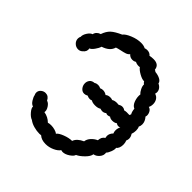

<svg xmlns="http://www.w3.org/2000/svg" viewBox="-193 -852 986 986"><g transform="rotate(45 300.0 -358.5)"><path d="M576 -281Q576 -269 572 -258.5Q568 -248 561 -244Q563 -233 556.5 -215.5Q550 -198 542 -190Q545 -171 531.5 -155.5Q518 -140 502 -138Q500 -121 479.5 -100.5Q459 -80 441 -72Q438 -60 418.5 -47Q399 -34 381 -34Q378 -34 370 -36Q361 -22 338 -11.5Q315 -1 291 -1Q260 -1 243 -17L231 -16Q211 -16 189.5 -22Q168 -28 154 -39Q139 -44 123.5 -62Q108 -80 109 -92Q96 -95 85.5 -112Q75 -129 74 -139Q70 -146 70 -154Q70 -168 81 -177.5Q92 -187 106 -187Q128 -187 139 -164Q152 -161 163 -144Q174 -127 171 -113Q201 -108 222 -87Q230 -90 243 -90Q257 -90 271 -86Q285 -82 291 -76Q299 -88 326.5 -98.5Q354 -109 376 -109Q385 -135 421 -151Q423 -168 436 -182.5Q449 -197 467 -205Q468 -218 472 -226Q476 -234 486 -241Q484 -249 484 -253Q484 -271 499 -286Q495 -293 495 -305Q495 -320 502 -333Q497 -330 491 -330Q481 -330 475 -336Q465 -328 448 -328Q434 -328 426 -335Q416 -331 410 -331Q405 -331 399 -334Q390 -326 378 -326Q371 -326 362 -329Q351 -321 330 -321Q311 -321 301 -328Q295 -325 287 -325Q278 -325 268 -330Q258 -324 248 -324Q233 -324 223 -336.5Q213 -349 213 -365Q213 -379 221.5 -389.5Q230 -400 247 -401Q256 -407 267 -407Q277 -407 287 -402Q295 -406 304 -406Q319 -406 331 -397Q340 -406 357 -406Q366 -406 373 -403Q384 -410 401 -410Q409 -410 413 -409Q424 -416 434 -416Q446 -416 454 -409Q468 -413 490 -411Q492 -417 494 -420Q487 -431 485 -452Q468 -459 460 -482Q452 -505 455 -526Q446 -533 438.5 -548.5Q431 -564 432 -575Q425 -579 421 -587Q407 -586 384.5 -598.5Q362 -611 354 -623Q351 -622 346 -622Q332 -622 321 -628Q312 -622 300 -622Q283 -622 272 -635Q265 -626 253.5 -622Q242 -618 222 -614Q204 -610 196 -607Q187 -573 141 -558Q137 -544 124.5 -527Q112 -510 103 -508Q105 -497 101.5 -488.5Q98 -480 88 -472Q78 -463 65 -463Q49 -463 37 -474.5Q25 -486 25 -502Q25 -511 29 -518Q28 -532 39 -549.5Q50 -567 63 -571Q65 -582 73 -590Q81 -598 92 -601Q102 -630 119 -645.5Q136 -661 172 -677Q182 -691 212.5 -703.5Q243 -716 271 -716Q290 -716 303 -709Q311 -712 319 -712Q338 -712 348 -699Q360 -702 375 -702Q415 -702 418 -668Q424 -666 428 -662Q449 -660 464 -652Q479 -644 481 -631Q493 -626 500.5 -616Q508 -606 508 -593Q508 -590 506 -582Q522 -577 529.5 -564.5Q537 -552 537 -537Q537 -522 531 -511Q543 -508 549.5 -497Q556 -486 556 -474Q556 -470 554 -464Q571 -445 571 -424Q571 -412 566 -403Q571 -394 571 -379Q571 -364 566 -351Q575 -338 575 -324Q575 -315 571 -308Q576 -295 576 -281Z"/></g></svg>

Font: Pangolin
Style: Regular
Weight: 400
Designer: Kevin Burke
Foundry: Google, Inc.
Version: Version 1.101